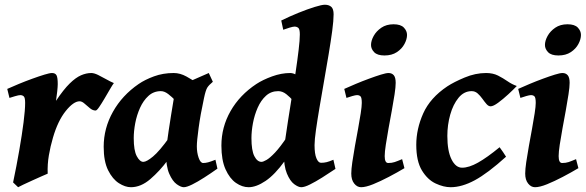

<svg xmlns="http://www.w3.org/2000/svg" viewBox="-20 -762 2448 802"><path d="M455.6 -415Q449.7 -407.2 439 -388.7Q428.2 -370.1 416.3 -349.9Q404.3 -329.6 394.3 -314.9Q384.3 -300.3 379.4 -300.3Q367.2 -300.3 355.5 -310.1Q343.8 -319.8 333 -329.3Q322.3 -338.9 312.5 -338.9Q287.1 -338.9 254.4 -298.1Q221.7 -257.3 201.2 -187Q190.4 -150.4 184.1 -113Q177.7 -75.7 179.2 -36.6Q170.9 -33.2 153.3 -25.4Q135.7 -17.6 115.2 -8.3Q94.7 1 78.1 8.8Q61.5 16.6 55.7 20L34.7 0Q49.3 -69.3 60.5 -134.3Q71.8 -199.2 78.4 -251Q85 -302.7 85 -332Q85 -354.5 79.1 -359.6Q73.2 -364.7 64.9 -364.7Q58.1 -364.7 42.5 -360.1Q26.9 -355.5 19.5 -353L10.3 -390.6Q30.8 -399.9 58.6 -411.4Q86.4 -422.9 114.7 -433.1Q143.1 -443.4 165.3 -450.2Q187.5 -457 197.3 -457Q210.9 -457 216.1 -447.5Q221.2 -438 221.2 -410.6Q221.2 -400.4 219 -379.9Q216.8 -359.4 213.9 -340.8Q245.6 -388.2 271 -413.1Q296.4 -438 318.4 -447.5Q340.3 -457 361.3 -457Q373 -457 389.6 -449Q406.2 -440.9 423.8 -430.9Q441.4 -420.9 455.6 -415Z M888.2 -57.6Q860.8 -38.1 833 -20.3Q805.2 -2.4 782.5 8.8Q759.8 20 747.6 20Q735.8 20 718.3 7.6Q700.7 -4.9 687 -36.1Q673.3 -67.4 673.3 -122.6Q673.3 -133.8 676.5 -159.2Q679.7 -184.6 684.6 -216.8Q689.5 -249 694.6 -281.2Q699.7 -313.5 704.1 -339.1Q708.5 -364.7 710.4 -376Q712.9 -387.2 728.8 -398.2Q744.6 -409.2 767.1 -419.7Q789.6 -430.2 812.5 -439.7Q835.4 -449.2 852.1 -457L869.1 -420.4Q852.5 -406.7 845.7 -395.8Q838.9 -384.8 832 -351.6Q816.9 -281.7 809.6 -227.1Q802.2 -172.4 802.2 -150.9Q802.2 -124.5 809.8 -102.8Q817.4 -81.1 828.6 -81.1Q838.4 -81.1 849.4 -84Q860.4 -86.9 879.9 -94.7ZM839.4 -396.5Q829.1 -389.2 817.9 -373.3Q806.6 -357.4 795.9 -340.1Q785.2 -322.8 776.1 -310.5Q767.1 -298.3 760.7 -298.3Q754.4 -298.3 742.2 -311Q730 -323.7 714.4 -340.3Q698.7 -356.9 682.4 -369.4Q666 -381.8 650.9 -381.3Q621.1 -380.9 599.9 -361.3Q578.6 -341.8 564.9 -311.5Q551.3 -281.2 544.9 -247.6Q538.6 -213.9 538.6 -185.1Q538.6 -133.3 551.3 -109.6Q564 -85.9 578.6 -85.9Q592.3 -85.9 619.1 -108.2Q646 -130.4 688 -189L680.2 -92.3Q647.5 -47.9 607.9 -13.9Q568.4 20 526.9 20Q502.9 20 476.6 3.2Q450.2 -13.7 431.6 -50.8Q413.1 -87.9 413.1 -148.9Q413.1 -226.1 451.7 -294.9Q490.2 -363.8 559.1 -411.1Q585.4 -429.2 623.3 -443.1Q661.1 -457 705.6 -457Q732.4 -457 758.8 -442.4Q785.2 -427.7 806.6 -412.8Q828.1 -397.9 839.4 -396.5Z M1381.3 -56.6Q1354 -38.1 1325.9 -20.5Q1297.9 -2.9 1274.9 8.5Q1252 20 1238.3 20Q1226.1 20 1208.7 7.1Q1191.4 -5.9 1178.5 -36.9Q1165.5 -67.9 1165.5 -121.6Q1165.5 -136.7 1170.4 -172.4Q1175.3 -208 1182.9 -256.3Q1190.4 -304.7 1199 -358.2Q1207.5 -411.6 1215.1 -462.4Q1222.7 -513.2 1227.5 -554.2Q1232.4 -595.2 1232.4 -618.2Q1232.4 -640.6 1225.8 -645.8Q1219.2 -650.9 1210.4 -650.9Q1204.1 -650.9 1189.5 -646.5Q1174.8 -642.1 1163.1 -637.7L1154.8 -676.3Q1189.5 -693.4 1226.8 -708.5Q1264.2 -723.6 1294.2 -732.9Q1324.2 -742.2 1336.9 -742.2Q1354 -742.2 1363.8 -733.4Q1373.5 -724.6 1373.5 -702.1Q1373.5 -676.8 1367.7 -633.1Q1361.8 -589.4 1352.8 -535.4Q1343.8 -481.4 1333.7 -424.1Q1323.7 -366.7 1314.7 -313.7Q1305.7 -260.7 1299.8 -219.2Q1293.9 -177.7 1293.9 -155.8Q1293.9 -119.1 1301.8 -100.6Q1309.6 -82 1320.8 -82Q1333.5 -82 1344.5 -84.7Q1355.5 -87.4 1372.6 -94.7ZM1319.8 -386.2 1252.4 -297.4Q1243.7 -297.4 1231.9 -310.1Q1220.2 -322.8 1206.1 -339.4Q1191.9 -356 1175.8 -368.7Q1159.7 -381.3 1142.1 -381.3Q1112.3 -381.3 1091.1 -362.1Q1069.8 -342.8 1056.4 -312.3Q1043 -281.7 1036.6 -247.8Q1030.3 -213.9 1030.3 -185.1Q1030.3 -133.3 1042.5 -109.6Q1054.7 -85.9 1072.3 -85.9Q1079.1 -85.9 1093 -93.8Q1106.9 -101.6 1128.7 -124.5Q1150.4 -147.5 1180.2 -191.9L1169.9 -90.3Q1128.4 -32.7 1089.4 -6.3Q1050.3 20 1018.6 20Q991.7 20 965.6 2Q939.5 -16.1 922.1 -54.7Q904.8 -93.3 904.8 -153.8Q904.8 -231 943.1 -298.1Q981.4 -365.2 1050.8 -411.1Q1077.6 -428.7 1116.5 -442.9Q1155.3 -457 1192.4 -457Q1206.5 -457 1222.7 -446.3Q1238.8 -435.5 1255.9 -421.6Q1272.9 -407.7 1289.3 -397Q1305.7 -386.2 1319.8 -386.2Z M1680.2 -616.2Q1680.2 -598.1 1669.4 -578.1Q1658.7 -558.1 1637.7 -544.2Q1616.7 -530.3 1585.9 -530.3Q1556.2 -530.3 1543 -543.9Q1529.8 -557.6 1529.8 -574.2Q1529.8 -591.8 1540.8 -611.8Q1551.8 -631.8 1572.8 -646.2Q1593.8 -660.6 1624 -660.6Q1653.8 -660.6 1667 -646.7Q1680.2 -632.8 1680.2 -616.2ZM1669.4 -59.6Q1639.2 -41.5 1604.2 -23.2Q1569.3 -4.9 1538.6 7.6Q1507.8 20 1488.3 20Q1471.7 20 1459.5 4.6Q1447.3 -10.7 1447.3 -37.1Q1447.3 -54.7 1451.7 -85.2Q1456.1 -115.7 1462.6 -152.1Q1469.2 -188.5 1475.8 -224.4Q1482.4 -260.3 1486.8 -289.1Q1491.2 -317.9 1491.2 -332Q1491.2 -354.5 1485.8 -359.6Q1480.5 -364.7 1471.2 -364.7Q1465.3 -364.7 1451.7 -360.8Q1438 -356.9 1427.2 -353L1418 -390.6Q1438.5 -399.9 1465.8 -411.4Q1493.2 -422.9 1521 -433.1Q1548.8 -443.4 1570.8 -450.2Q1592.8 -457 1603 -457Q1616.7 -457 1624.8 -447.8Q1632.8 -438.5 1632.8 -416Q1632.8 -398.9 1628.2 -368.2Q1623.5 -337.4 1616.7 -300.3Q1609.9 -263.2 1603 -225.8Q1596.2 -188.5 1591.6 -157.7Q1586.9 -127 1586.9 -109.9Q1586.9 -81.1 1601.6 -81.1Q1616.7 -81.1 1628.4 -85Q1640.1 -88.9 1659.7 -97.2Z M2138.7 -402.8Q2125 -388.2 2103.3 -368.2Q2081.5 -348.1 2061 -333Q2040.5 -317.9 2029.3 -317.9Q2020.5 -317.9 2012.2 -327.4Q2003.9 -336.9 1994.9 -349.6Q1985.8 -362.3 1975.1 -371.8Q1964.4 -381.3 1950.2 -381.3Q1918 -381.3 1895.3 -353.5Q1872.6 -325.7 1860.6 -283Q1848.6 -240.2 1848.6 -194.3Q1848.6 -131.3 1866 -96.4Q1883.3 -61.5 1910.2 -61.5Q1939 -61.5 1976.8 -82.8Q2014.6 -104 2066.9 -147Q2070.8 -142.1 2081.3 -126.7Q2091.8 -111.3 2093.8 -107.4Q2017.1 -38.1 1963.1 -9Q1909.2 20 1862.3 20Q1833 20 1799.6 4.4Q1766.1 -11.2 1742.4 -50Q1718.8 -88.9 1718.8 -157.2Q1718.8 -223.1 1747.8 -288.3Q1776.9 -353.5 1848.6 -401.4Q1876 -419.4 1920.9 -438.2Q1965.8 -457 2010.3 -457Q2039.1 -457 2060.3 -446.3Q2081.5 -435.5 2100.1 -422.6Q2118.7 -409.7 2138.7 -402.8Z M2406.7 -616.2Q2406.7 -598.1 2396 -578.1Q2385.3 -558.1 2364.3 -544.2Q2343.3 -530.3 2312.5 -530.3Q2282.7 -530.3 2269.5 -543.9Q2256.3 -557.6 2256.3 -574.2Q2256.3 -591.8 2267.3 -611.8Q2278.3 -631.8 2299.3 -646.2Q2320.3 -660.6 2350.6 -660.6Q2380.4 -660.6 2393.6 -646.7Q2406.7 -632.8 2406.7 -616.2ZM2396 -59.6Q2365.7 -41.5 2330.8 -23.2Q2295.9 -4.9 2265.1 7.6Q2234.4 20 2214.8 20Q2198.2 20 2186 4.6Q2173.8 -10.7 2173.8 -37.1Q2173.8 -54.7 2178.2 -85.2Q2182.6 -115.7 2189.2 -152.1Q2195.8 -188.5 2202.4 -224.4Q2209 -260.3 2213.4 -289.1Q2217.8 -317.9 2217.8 -332Q2217.8 -354.5 2212.4 -359.6Q2207 -364.7 2197.8 -364.7Q2191.9 -364.7 2178.2 -360.8Q2164.6 -356.9 2153.8 -353L2144.5 -390.6Q2165 -399.9 2192.4 -411.4Q2219.7 -422.9 2247.6 -433.1Q2275.4 -443.4 2297.4 -450.2Q2319.3 -457 2329.6 -457Q2343.3 -457 2351.3 -447.8Q2359.4 -438.5 2359.4 -416Q2359.4 -398.9 2354.7 -368.2Q2350.1 -337.4 2343.3 -300.3Q2336.4 -263.2 2329.6 -225.8Q2322.8 -188.5 2318.1 -157.7Q2313.5 -127 2313.5 -109.9Q2313.5 -81.1 2328.1 -81.1Q2343.3 -81.1 2355 -85Q2366.7 -88.9 2386.2 -97.2Z"/></svg>

Font: Gentium Book Plus
Style: Bold Italic
Weight: 700
Italic angle: -8°
Designer: Victor Gaultney, Annie Olsen, Iska Routamaa, Becca Hirsbrunner
Foundry: SIL International
Version: Version 6.101